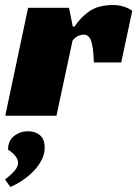

<svg xmlns="http://www.w3.org/2000/svg" viewBox="-31 -461 547 765"><path d="M81 -430H244L259 -355H266Q289 -391 325 -416Q361 -441 420 -441Q424 -441 432.5 -440.5Q441 -440 451.5 -437.5Q462 -435 473.5 -430.5Q485 -426 496 -418L452 -212H343Q341 -274 332 -298.5Q323 -323 303 -323Q293 -323 281.5 -318.5Q270 -314 258 -299L194 0H-10ZM147 127Q147 153 134.5 177Q122 201 102 221.5Q82 242 58 258Q34 274 10 284L-11 254Q14 235 27.5 219Q41 203 41 187Q41 162 1 135Q1 100 25 81Q49 62 81 62Q110 62 128.5 78Q147 94 147 127Z"/></svg>

Font: Racing Sans One
Style: Regular
Weight: 400
Designer: Pablo Impallari, Rodrigo Fuenzalida
Foundry: Pablo Impallari, Rodrigo Fuenzalida
Version: Version 1.001; ttfautohint (v0.8) -G 200 -r 50